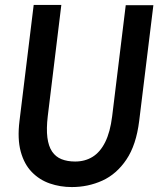

<svg xmlns="http://www.w3.org/2000/svg" viewBox="-20 -748 642 778"><path d="M271 10Q224 10 182 -4.5Q140 -19 109 -50.8Q78 -82.5 64 -133.8Q50 -185 59 -258L116.5 -728H228.5L173.5 -277Q167.5 -226 172 -190.8Q176.5 -155.5 191 -134Q205.5 -112.5 229.2 -103Q253 -93.5 284.5 -93.5Q324.5 -93.5 355.2 -112.5Q386 -131.5 406.2 -172Q426.5 -212.5 434.5 -277L489.5 -727H601.5L544 -258Q532 -160.5 492.2 -101.5Q452.5 -42.5 394.8 -16.2Q337 10 271 10Z"/></svg>

Font: Spline Sans Mono Medium
Style: Italic
Weight: 500
Italic angle: -4°
Monospace: yes
Designer: Eben Sorkin, Mirko Velimirovic
Foundry: Sorkin Type
Version: Version 1.004